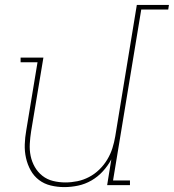

<svg xmlns="http://www.w3.org/2000/svg" viewBox="-20 -755 709 783"><path d="M242 8Q214 8 187 1.5Q160 -5 139 -21Q118 -37 105 -60.5Q92 -84 86 -111Q80 -138 81 -166.5Q82 -195 87 -223L133 -501H64V-520H157L107 -220Q103 -195 101.5 -169Q100 -143 105 -119Q110 -95 122 -74Q134 -53 153 -38Q172 -23 196.5 -17Q221 -11 247 -11Q271 -11 295.5 -16Q320 -21 343 -33Q366 -45 385 -63.5Q404 -82 417.5 -104.5Q431 -127 438.5 -151Q446 -175 450 -199L538 -735H669L666 -716H556L441 -19H510V0H417L434 -105Q420 -79 399.5 -56.5Q379 -34 353 -19Q327 -4 298.5 2Q270 8 242 8Z"/></svg>

Font: Iosevka HT Thin Extended
Style: Italic
Weight: 100
Width: 7
Italic angle: -9°
Monospace: yes
Designer: Belleve Invis
Foundry: Belleve Invis
Version: Version 32.3.0; ttfautohint (v1.8.4)